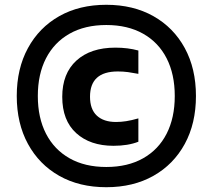

<svg xmlns="http://www.w3.org/2000/svg" viewBox="-20 -771 888 802"><path d="M424 11Q311.5 11 227.5 -36.5Q143.5 -84 96.8 -169.8Q50 -255.5 50 -370Q50 -484.5 96.8 -570.2Q143.5 -656 227.5 -703.5Q311.5 -751 424 -751Q536.5 -751 620.8 -703.5Q705 -656 751.8 -570.2Q798.5 -484.5 798.5 -370Q798.5 -255.5 751.8 -169.8Q705 -84 620.8 -36.5Q536.5 11 424 11ZM424 -73.5Q513.5 -73.5 577.8 -109.8Q642 -146 676 -212.5Q710 -279 710 -370Q710 -461 676 -527.5Q642 -594 577.8 -630.2Q513.5 -666.5 424 -666.5Q334.5 -666.5 270.5 -630.2Q206.5 -594 172.2 -527.5Q138 -461 138 -370Q138 -279 172.2 -212.5Q206.5 -146 270.5 -109.8Q334.5 -73.5 424 -73.5ZM454 -162Q356.5 -162 298.2 -215Q240 -268 240 -366.5Q240 -464 299.2 -518Q358.5 -572 462 -572Q514 -572 558 -560V-462.5Q535 -467 514.8 -469.8Q494.5 -472.5 472 -472.5Q356 -472.5 356 -367Q356 -314.5 384.5 -288Q413 -261.5 464.5 -261.5Q485.5 -261.5 506.8 -264.8Q528 -268 558 -276.5V-179Q515 -162 454 -162Z"/></svg>

Font: Encode Sans Exp
Style: Bold
Weight: 700
Width: 7
Designer: Multiple Designers
Foundry: Impallari Type
Version: Version 3.002; ttfautohint (v1.8.3) -l 8 -r 50 -G 200 -x 14 